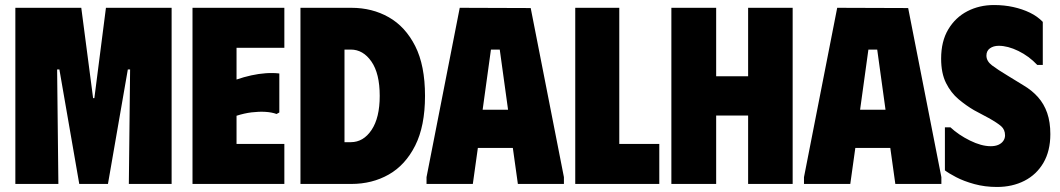

<svg xmlns="http://www.w3.org/2000/svg" viewBox="-20 -731 4211 763"><path d="M41 0V-700H303L350 -341H355L401 -700H662V0H492L497 -455H488L409 0H295L216 -455H207L212 0Z M1110 -700V-541H920V-415Q949 -425 978.5 -431.5Q1008 -438 1036.5 -440Q1065 -442 1090 -439V-284L1079 -278Q1060 -285 1034.5 -286.5Q1009 -288 980 -284.5Q951 -281 920 -271V-159H1110V0H745V-700Z M1376 -700H1174V0H1376Q1459 0 1525 -37.5Q1591 -75 1630 -152.5Q1669 -230 1669 -350Q1669 -471 1630 -548Q1591 -625 1525 -662.5Q1459 -700 1376 -700ZM1374 -166H1349V-534H1374Q1423 -534 1456 -486.5Q1489 -439 1489 -350Q1489 -263 1456.5 -214.5Q1424 -166 1374 -166Z M1675 0V-27L1807 -700L2089 -699L2221 -27V0H2038L2018 -143H1879L1859 0ZM1898 -295H1999L1966 -534H1931Z M2266 -700H2441V-159H2600V0H2266Z M2953 -700H3130V0H2953V-272H2826V0H2648V-700H2826V-428H2953Z M3175 0V-27L3307 -700L3589 -699L3721 -27V0H3538L3518 -143H3379L3359 0ZM3398 -295H3499L3466 -534H3431Z M4154 -198Q4154 -131 4126.5 -84Q4099 -37 4051 -12.5Q4003 12 3942 12Q3894 12 3852 0.5Q3810 -11 3779.5 -27Q3749 -43 3735 -54V-225H3757Q3789 -195 3834.5 -172.5Q3880 -150 3917 -150Q3935 -150 3947.5 -155.5Q3960 -161 3967 -171Q3974 -181 3974 -193Q3974 -216 3958.5 -229.5Q3943 -243 3909 -262L3851 -293Q3820 -311 3789.5 -336.5Q3759 -362 3739.5 -401Q3720 -440 3720 -498Q3720 -567 3748.5 -614.5Q3777 -662 3824.5 -686.5Q3872 -711 3930 -711Q3971 -711 4007 -703Q4043 -695 4073 -680.5Q4103 -666 4124 -644V-473H4102Q4069 -508 4027 -528.5Q3985 -549 3949 -549Q3928 -549 3914 -539Q3900 -529 3900 -510Q3900 -488 3922.5 -471Q3945 -454 3985 -430L4047 -392Q4081 -372 4105 -345Q4129 -318 4141.5 -282Q4154 -246 4154 -198Z"/></svg>

Font: Phudu ExtraBold
Style: Regular
Weight: 800
Version: Version 1.005;gftools[0.9.23]